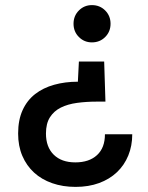

<svg xmlns="http://www.w3.org/2000/svg" viewBox="-20 -581 578 752"><path d="M498 -55Q498 -10 482.5 28Q467 66 438 93.5Q409 121 368 136Q327 151 276 151Q226 151 184.5 136.5Q143 122 113.5 95Q84 68 67.5 29.5Q51 -9 51 -58Q51 -111 68.5 -149.5Q86 -188 117.5 -212.5Q149 -237 192 -249Q235 -261 285 -261L289 -340H388L393 -183H360Q318 -183 281.5 -178Q245 -173 218 -159.5Q191 -146 175.5 -121.5Q160 -97 160 -58Q160 -5 190.5 25Q221 55 275 55Q329 55 360 26.5Q391 -2 391 -55ZM268 -488Q268 -519 289 -540Q310 -561 340 -561Q371 -561 392 -540Q413 -519 413 -488Q413 -457 392 -436Q371 -415 340 -415Q310 -415 289 -436Q268 -457 268 -488Z"/></svg>

Font: SVN-Poppins Medium
Style: Regular
Weight: 500
Designer: Ninad Kale (Devanagari), Jonny Pinhorn (Latin)
Foundry: Indian Type Foundry
Version: Version 3.002 2017; ttfautohint (v1.8.3)